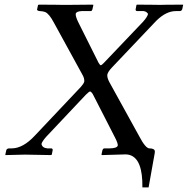

<svg xmlns="http://www.w3.org/2000/svg" viewBox="-20 -666 809 827"><path d="M521 -1Q521 -1 419.4 2L417 0L421.4 -20Q423.8 -25.9 428.7 -26.9H452.6Q483.9 -27.3 487.3 -39.1Q488.3 -48.3 475.6 -73.2L379.4 -261.2Q373 -271.5 367.7 -272Q362.3 -270.5 349.6 -257.8L179.2 -77.1Q161.1 -56.6 158.7 -45.9Q161.6 -29.3 183.6 -26.9H202.6Q207.5 -24.4 207 -20L203.1 0L199.7 2Q199.2 2 87.9 0Q87.9 0 3.4 2L2.9 0L7.3 -20Q10.3 -26.4 19.5 -26.9H31.7Q79.6 -27.8 129.4 -81.1L327.6 -291Q339.8 -304.2 342.8 -314Q344.7 -327.6 335 -344.2L211.9 -568.8Q191.9 -606.9 174.3 -614.3Q164.6 -617.7 152.3 -618.2H150.4Q140.1 -619.6 139.6 -625L144 -645L149.4 -646Q165 -646 218.3 -645.5Q245.6 -645 250 -645Q251.5 -645 272.9 -645Q356 -646 377.4 -646Q378.4 -646 382.3 -645L377.9 -625Q375.5 -618.7 371.6 -618.2H331.5Q309.1 -617.2 306.2 -606.9Q304.7 -596.2 316.4 -571.8L404.3 -396Q410.2 -385.7 414.1 -384.8Q419.4 -386.2 429.2 -397L595.7 -571.8Q614.7 -592.8 617.7 -606Q611.8 -616.2 599.1 -618.2H569.3Q564 -620.1 564 -625L567.9 -645L570.3 -646Q582.5 -646 633.3 -645.5Q664.1 -645 668.9 -645Q670.9 -645 694.8 -645.5Q754.9 -646 766.1 -646L769 -645L764.6 -625Q761.2 -618.7 754.4 -618.2H737.3Q696.3 -618.2 654.8 -578.1Q647.9 -571.8 642.1 -564.9L461.9 -375Q445.3 -357.4 442.4 -345.2Q440.4 -332 451.2 -312L579.1 -80.1Q606.9 -26.9 623.5 -26.9Q646.5 -26.9 647 -13.7Q647 -10.3 646.5 -6.8L620.1 141.1H593.3Q595.2 18.6 538.6 1.5Q529.3 -1 521 -1Z"/></svg>

Font: Linux Libertine Display Slanted O
Style: Slanted
Weight: 400
Designer: Philipp H. Poll
Foundry: Philipp H. Poll
Version: Version 5.0.9